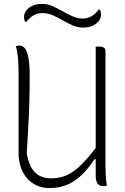

<svg xmlns="http://www.w3.org/2000/svg" viewBox="-20 -943 640 983"><path d="M527 7Q524 8 521.5 8.5Q519 9 516 9.5Q513 10 510 10Q499 10 492 7Q485 4 480.5 -2Q476 -8 473.5 -15.5Q471 -23 470.5 -32Q470 -41 470 -50Q470 -133 470 -214.5Q470 -296 470 -377Q470 -458 470 -539.5Q470 -621 470 -703Q473 -704 475.5 -704Q478 -704 481.5 -704.5Q485 -705 488 -705Q496 -705 503 -703Q510 -701 515 -696Q520 -691 520 -682Q520 -609 520 -536.5Q520 -464 520 -391Q520 -318 520 -245.5Q520 -173 520 -100Q520 -72 521.5 -45.5Q523 -19 527 7ZM235 20Q196 20 166 5.5Q136 -9 115.5 -34Q95 -59 85 -91.5Q75 -124 75 -160Q75 -229 75 -297Q75 -365 75 -433.5Q75 -502 75 -570Q75 -614 72 -647Q69 -680 61 -706Q66 -708 70.5 -709Q75 -710 81 -710Q96 -710 107.5 -695.5Q119 -681 125.5 -647.5Q132 -614 132 -556Q132 -477 130 -413.5Q128 -350 124.5 -290Q121 -230 117 -159Q128 -92 158.5 -61Q189 -30 243 -30Q285 -30 321 -45.5Q357 -61 397.5 -101Q438 -141 491 -214V-128H464Q429 -75 392.5 -42Q356 -9 317 5.5Q278 20 235 20ZM404 -848Q428 -848 448.5 -860Q469 -872 485 -894H491Q494 -890 495.5 -883.5Q497 -877 497 -869Q497 -860 495 -854Q493 -848 489 -840Q479 -824 458 -813Q437 -802 405 -802Q378 -802 352 -813Q326 -824 301 -839Q276 -854 250 -865Q224 -876 196 -876Q172 -876 152 -864.5Q132 -853 115 -831H109Q106 -836 104.5 -842Q103 -848 103 -856Q103 -865 105 -871Q107 -877 111 -884Q121 -901 142.5 -912Q164 -923 195 -923Q223 -923 249 -911.5Q275 -900 300.5 -885.5Q326 -871 351.5 -859.5Q377 -848 404 -848Z"/></svg>

Font: Recursive Monospace Casual Light
Style: Regular
Weight: 300
Version: Version 1.047